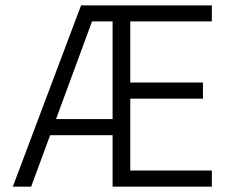

<svg xmlns="http://www.w3.org/2000/svg" viewBox="-20 -696 877 716"><path d="M399.9 0V-191.9H167L96.2 0H27.8L282.2 -675.8H770V-616.2H465.8V-388.2H736.8V-328.1H465.8V-60.1H770V0ZM399.9 -616.2H323.2L189 -252H399.9Z"/></svg>

Font: Clear Sans Light
Style: Regular
Weight: 300
Foundry: Intel Corporation
Version: Version 1.00